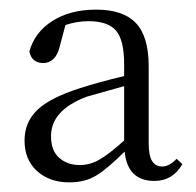

<svg xmlns="http://www.w3.org/2000/svg" viewBox="-20 -830 407 399"><path d="M31 -538Q31 -576 57.5 -601.5Q84 -627 147 -647Q184 -659 238 -672V-696Q238 -747 221 -766.5Q204 -786 164 -786Q140 -786 116 -778L104 -733Q100 -716 91 -707.5Q82 -699 70 -699Q46 -699 41 -723Q52 -763 89 -786.5Q126 -810 180 -810Q236 -810 262.5 -782Q289 -754 289 -692V-533Q289 -507 296 -495.5Q303 -484 317 -484Q332 -484 347 -500L359 -489Q339 -454 301 -454Q245 -454 239 -515Q204 -480 180.5 -465.5Q157 -451 124 -451Q83 -451 57 -474.5Q31 -498 31 -538ZM86 -547Q86 -517 103 -502Q120 -487 146 -487Q167 -487 187 -498.5Q207 -510 238 -538V-651L160 -629Q86 -601 86 -547Z"/></svg>

Font: GL-CurulMinamoto Light
Style: Regular
Weight: 300
Designer: Eunice (kana); Ryoko NISHIZUKA 西塚涼子 (ideographs); Frank Grießhammer (Latin, Greek & Cyrillic); Wenlong ZHANG
Foundry: Gutenberg Labo; Adobe
Version: Version 1.002